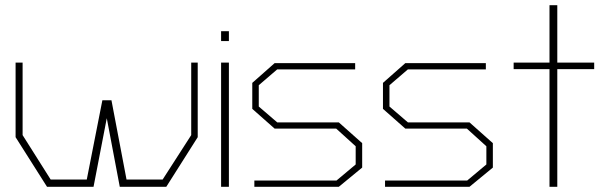

<svg xmlns="http://www.w3.org/2000/svg" viewBox="-20 -719 2347 739"><path d="M620 0H441L391 -264L340 0H161L40 -191V-478H67V-199L175 -28H314L374 -333H409L467 -28H606L716 -199V-478H741V-191Z M831 -561V-599H861V-561ZM831 0V-478H861V0Z M1284 0H959V-24H1275L1349 -86V-156L1274 -224H1037L951 -300V-400L1037 -476H1347V-452H1047L976 -391V-309L1047 -248H1284L1374 -168V-74Z M1787 0H1462V-24H1778L1852 -86V-156L1777 -224H1540L1454 -300V-400L1540 -476H1850V-452H1550L1479 -391V-309L1550 -248H1787L1877 -168V-74Z M2125 -453V0H2095V-453H1957V-478H2095V-699H2125V-478H2267V-453Z"/></svg>

Font: Turret Road ExtraLight
Style: Regular
Weight: 275
Designer: Noponies
Foundry: Noponies
Version: Version 1.001; ttfautohint (v1.8)